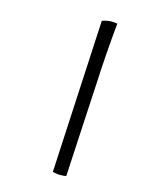

<svg xmlns="http://www.w3.org/2000/svg" viewBox="-208 -834 863 1008"><g transform="rotate(30 223.5 -329.5)"><path d="M289 92 115 -723Q123 -730 142.5 -739Q162 -748 193 -751Q198 -721 209 -658.5Q220 -596 237 -513L361 76Q351 81 332 86.5Q313 92 289 92Z"/></g></svg>

Font: Texturina Medium 12pt SemiBold
Style: Italic
Weight: 600
Italic angle: -11°
Version: Version 1.002